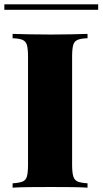

<svg xmlns="http://www.w3.org/2000/svg" viewBox="-30 -864 472 884"><path d="M373 -708V-688Q343 -687 327.5 -680.5Q312 -674 307 -656.5Q302 -639 302 -602V-106Q302 -70 307.5 -52Q313 -34 328 -28Q343 -22 373 -20V0Q344 -2 298.5 -2.5Q253 -3 206 -3Q152 -3 104.5 -2.5Q57 -2 28 0V-20Q59 -22 74 -28Q89 -34 94 -52Q99 -70 99 -106V-602Q99 -639 94 -656.5Q89 -674 73.5 -680.5Q58 -687 28 -688V-708Q57 -707 104.5 -706Q152 -705 206 -705Q253 -705 298.5 -706Q344 -707 373 -708ZM422 -844V-819H-10V-844Z"/></svg>

Font: Playfair Display Black
Style: Regular
Weight: 900
Designer: Claus Eggers Sørensen
Foundry: Claus Eggers Sørensen
Version: Version 1.203